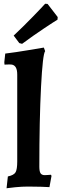

<svg xmlns="http://www.w3.org/2000/svg" viewBox="-20 -996 328 1025"><path d="M72 -134V-597Q72 -622 65 -635Q58 -648 44 -651Q40 -652 31 -652L4 -651Q3 -655 3 -664L8 -710Q65 -717 130 -728Q195 -739 214 -742L221 -723Q208 -707 199 -531.5Q190 -356 190 -106Q190 -81 196.5 -71Q203 -61 219 -61Q228 -61 238 -62Q248 -63 252 -63L255 -57L244 3Q232 2 198 1Q164 0 129 0Q98 0 62 3.5Q26 7 15 9L22 -54Q55 -61 63.5 -77Q72 -93 72 -134ZM98 -762 83 -766 53 -806Q105 -855 156 -907.5Q207 -960 221 -976L234 -975L288 -905L287 -891Q270 -881 213 -843Q156 -805 98 -762Z"/></svg>

Font: Sahitya
Style: Bold
Weight: 700
Designer: Juan Pablo del Peral
Foundry: Juan Pablo del Peral (http://www.huertatipografica.com)
Version: Version 1.001;PS 001.000;hotconv 1.0.70;makeotf.lib2.5.58329